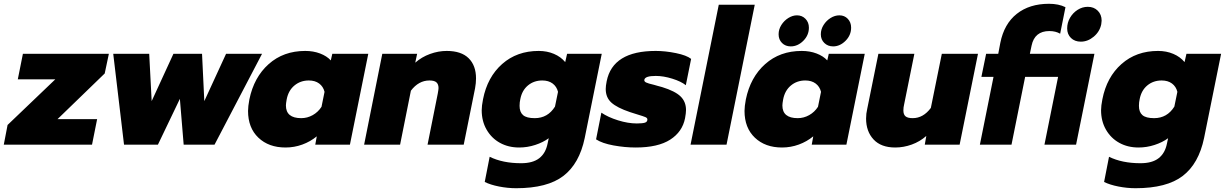

<svg xmlns="http://www.w3.org/2000/svg" viewBox="-50 -764 6469 1014"><path d="M-10 -104 242 -345H44L71 -480H525L503 -376L254 -135H463L436 0H-30Z M548 -480H738L751 -230L866 -480H1017L1029 -230L1144 -480H1334L1083 0H920L900 -242L784 0H605Z M1260 -178Q1260 -202 1267 -239Q1291 -356 1369 -425.5Q1447 -495 1562 -495Q1605 -495 1640.5 -481.5Q1676 -468 1697 -445L1705 -480H1895L1798 0H1615L1623 -44Q1589 -16 1546.5 -0.5Q1504 15 1458 15Q1369 15 1314.5 -37Q1260 -89 1260 -178ZM1648 -200 1664 -279Q1657 -307 1635.5 -323Q1614 -339 1581 -339Q1537 -339 1505 -312.5Q1473 -286 1464 -239Q1460 -217 1460 -207Q1460 -140 1541 -140Q1573 -140 1601.5 -156Q1630 -172 1648 -200Z M1969 -480H2153L2143 -433Q2177 -463 2221 -479Q2265 -495 2309 -495Q2386 -495 2425 -456.5Q2464 -418 2464 -350Q2464 -325 2459 -298L2399 0H2208L2262 -270Q2266 -292 2266 -299Q2266 -319 2255 -329Q2244 -339 2218 -339Q2161 -339 2120 -285L2063 0H1873Z M2510 197 2536 64Q2605 98 2702 98Q2764 98 2798 71.5Q2832 45 2842 -6L2848 -34Q2818 -12 2776.5 1.5Q2735 15 2692 15Q2635 15 2590.5 -9.5Q2546 -34 2520 -79Q2494 -124 2494 -182Q2494 -205 2501 -240Q2524 -357 2602 -426Q2680 -495 2795 -495Q2839 -495 2875.5 -479.5Q2912 -464 2935 -436L2945 -480H3128L3038 -35Q3010 100 2925.5 165Q2841 230 2676 230Q2631 230 2585.5 221Q2540 212 2510 197ZM2881 -201 2897 -279Q2890 -307 2868.5 -323Q2847 -339 2814 -339Q2770 -339 2738.5 -313Q2707 -287 2698 -241Q2694 -224 2694 -205Q2694 -172 2712.5 -156Q2731 -140 2774 -140Q2843 -140 2881 -201Z M3098 -28 3126 -169Q3161 -145 3214 -128.5Q3267 -112 3313 -112Q3342 -112 3355.5 -116Q3369 -120 3369 -133Q3369 -141 3358.5 -145.5Q3348 -150 3318 -159L3277 -172Q3209 -195 3179 -222Q3149 -249 3149 -294Q3149 -310 3154 -335Q3186 -495 3413 -495Q3464 -495 3520 -483.5Q3576 -472 3600 -453L3572 -314Q3547 -334 3500.5 -348.5Q3454 -363 3413 -363Q3357 -363 3353 -343Q3351 -334 3362 -328.5Q3373 -323 3404 -316Q3412 -313 3423 -310.5Q3434 -308 3447 -304Q3515 -283 3544 -255Q3573 -227 3573 -183Q3573 -167 3568 -140Q3554 -68 3489.5 -26.5Q3425 15 3307 15Q3250 15 3190 4Q3130 -7 3098 -28Z M3746 -739H3936L3787 0H3597Z M4062 -583Q4062 -609 4076.5 -632Q4091 -655 4113.5 -669Q4136 -683 4159 -683Q4186 -683 4204 -664.5Q4222 -646 4222 -618Q4222 -578 4192.5 -548.5Q4163 -519 4126 -519Q4098 -519 4080 -537Q4062 -555 4062 -583ZM4285 -583Q4285 -609 4299.5 -632Q4314 -655 4336.5 -669Q4359 -683 4383 -683Q4410 -683 4427.5 -664.5Q4445 -646 4445 -618Q4445 -578 4415.5 -548.5Q4386 -519 4350 -519Q4322 -519 4303.5 -537Q4285 -555 4285 -583ZM3882 -178Q3882 -202 3889 -239Q3913 -356 3991 -425.5Q4069 -495 4184 -495Q4227 -495 4262.5 -481.5Q4298 -468 4319 -445L4327 -480H4517L4420 0H4237L4245 -44Q4211 -16 4168.5 -0.5Q4126 15 4080 15Q3991 15 3936.5 -37Q3882 -89 3882 -178ZM4270 -200 4286 -279Q4279 -307 4257.5 -323Q4236 -339 4203 -339Q4159 -339 4127 -312.5Q4095 -286 4086 -239Q4082 -217 4082 -207Q4082 -140 4163 -140Q4195 -140 4223.5 -156Q4252 -172 4270 -200Z M4524 -138Q4524 -164 4530 -189L4589 -480H4779L4725 -213Q4721 -197 4721 -181Q4721 -159 4732.5 -149.5Q4744 -140 4770 -140Q4826 -140 4866 -194L4924 -480H5115L5018 0H4834L4842 -46Q4808 -16 4765 -0.5Q4722 15 4678 15Q4603 15 4563.5 -27.5Q4524 -70 4524 -138Z M5197 -358H5133L5158 -480H5222L5233 -538Q5253 -638 5320 -691Q5387 -744 5490 -744Q5541 -744 5577 -726L5549 -586Q5525 -600 5492 -600Q5414 -600 5398 -523L5389 -480H5730L5633 0H5466L5538 -358H5364L5292 0H5125ZM5586 -614Q5586 -644 5601 -670Q5616 -696 5641 -712Q5666 -728 5695 -728Q5727 -728 5747.5 -707.5Q5768 -687 5768 -655Q5768 -648 5766 -636Q5758 -597 5726.5 -570.5Q5695 -544 5658 -544Q5626 -544 5606 -563.5Q5586 -583 5586 -614Z M5781 197 5807 64Q5876 98 5973 98Q6035 98 6069 71.5Q6103 45 6113 -6L6119 -34Q6089 -12 6047.5 1.5Q6006 15 5963 15Q5906 15 5861.5 -9.5Q5817 -34 5791 -79Q5765 -124 5765 -182Q5765 -205 5772 -240Q5795 -357 5873 -426Q5951 -495 6066 -495Q6110 -495 6146.5 -479.5Q6183 -464 6206 -436L6216 -480H6399L6309 -35Q6281 100 6196.5 165Q6112 230 5947 230Q5902 230 5856.5 221Q5811 212 5781 197ZM6152 -201 6168 -279Q6161 -307 6139.5 -323Q6118 -339 6085 -339Q6041 -339 6009.5 -313Q5978 -287 5969 -241Q5965 -224 5965 -205Q5965 -172 5983.5 -156Q6002 -140 6045 -140Q6114 -140 6152 -201Z"/></svg>

Font: Readiness ExtraBold
Style: Italic
Weight: 800
Italic angle: -12°
Designer: Katatrad Team
Foundry: CadsonDemak
Version: Version 1.00;January 16, 2020;FontCreator 12.0.0.2550 64-bit